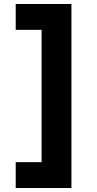

<svg xmlns="http://www.w3.org/2000/svg" viewBox="-20 -765 489 965"><path d="M59 50H189V-615H59V-745H339V180H59Z"/></svg>

Font: Eudoxus Sans ExtraBold
Style: Regular
Weight: 800
Designer: Stijn de Vries
Foundry: tokotype
Version: Version 2.005